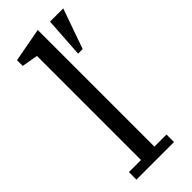

<svg xmlns="http://www.w3.org/2000/svg" viewBox="-248 -795 831 831"><g transform="rotate(-45 167.5 -380.0)"><path d="M35 -46H109V-683L35 -696V-731L191 -760V-46H265V0H35ZM254 -748H335L270 -564H242Z"/></g></svg>

Font: IBM Plex Serif
Style: Regular
Weight: 400
Designer: Mike Abbink, Paul van der Laan, Pieter van Rosmalen
Foundry: Bold Monday
Version: Version 2.6